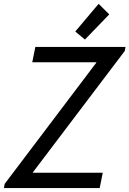

<svg xmlns="http://www.w3.org/2000/svg" viewBox="-20 -959 660 979"><path d="M3.9 -21.5 471.2 -639.6V-641.6H144.5L160.2 -719.7H620.1L616.2 -699.2L147.5 -80.1V-78.1H503.9L488.3 0H0ZM363.8 -798.3 482.9 -939.5 537.1 -885.7 413.1 -757.3Z"/></svg>

Font: Reddit Sans Chocolate
Style: Italic
Weight: 400
Italic angle: -11.25°
Designer: Stephen Hutchings
Version: Version 1.013